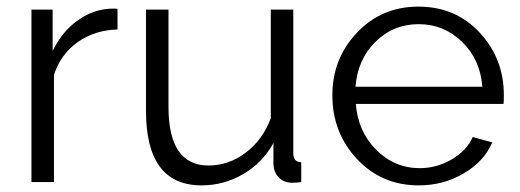

<svg xmlns="http://www.w3.org/2000/svg" viewBox="-20 -550 1572 580"><path d="M335 -523V-461Q266 -459 215 -423Q164 -387 143 -324V0H75V-521H139V-396Q168 -456 217 -490Q266 -524 322 -524Q332 -524 335 -523Z M589 10Q421 10 421 -215V-521H489V-227Q489 -50 610 -50Q671 -50 722.5 -89Q774 -128 798 -193V-521H866V-88Q866 -60 890 -60V0Q879 2 860 2Q836 1 821 -15Q806 -31 806 -58V-118Q773 -58 714.5 -24Q656 10 589 10Z M1245 10Q1133 10 1058.5 -69.5Q984 -149 984 -262Q984 -373 1058.5 -451.5Q1133 -530 1244 -530Q1356 -530 1429 -451.5Q1502 -373 1502 -263Q1502 -240 1501 -236H1055Q1061 -153 1116.5 -97.5Q1172 -42 1248 -42Q1299 -42 1344.5 -68.5Q1390 -95 1408 -136L1467 -120Q1443 -63 1381.5 -26.5Q1320 10 1245 10ZM1054 -288H1437Q1431 -370 1376 -423.5Q1321 -477 1245 -477Q1168 -477 1114 -423.5Q1060 -370 1054 -288Z"/></svg>

Font: Raleway
Style: Regular
Weight: 400
Designer: Matt McInerney, Pablo Impallari, Rodrigo Fuenzalida
Foundry: Matt McInerney, Pablo Impallari, Rodrigo Fuenzalida
Version: Version 1.000;PS 001.001;hotconv 1.0.56; ttfautohint (v1.5)